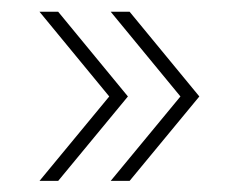

<svg xmlns="http://www.w3.org/2000/svg" viewBox="-20 -388 414 332"><path d="M48.3 -75.2H80.6L201.2 -221.2L80.6 -367.7H48.3L168.9 -221.2ZM171.4 -75.2H204.1L324.7 -221.2L204.1 -367.7H171.4L292 -221.2Z"/></svg>

Font: Now ExtraLight
Style: Regular
Weight: 200
Designer: Alfredo Marco Pradil
Foundry: Alfredo Marco Pradil
Version: Version 1.200;hotconv 1.0.109;makeotfexe 2.5.65596